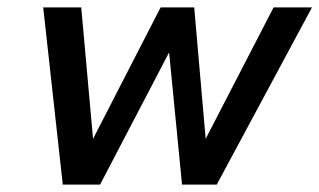

<svg xmlns="http://www.w3.org/2000/svg" viewBox="-20 -500 865 520"><path d="M97 -480H200L232 -124L415 -480H506L537 -124L721 -480H825L567 0H473L438 -358L251 0H150Z"/></svg>

Font: Prompt
Style: Italic
Weight: 400
Italic angle: -12°
Designer: Katatrad Team
Foundry: CadsonDemak
Version: Version 1.001